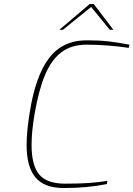

<svg xmlns="http://www.w3.org/2000/svg" viewBox="-20 -941 672 967"><path d="M114 -210Q114 -280 130 -376Q158 -556 226 -647Q294 -738 418 -738Q480 -738 527 -732.5Q574 -727 632 -716L628 -700Q519 -716 416 -716Q340 -716 289.5 -678Q239 -640 207 -564Q175 -488 154 -366Q139 -278 139 -211Q139 -107 178 -61.5Q217 -16 307 -16Q382 -16 429.5 -19.5Q477 -23 521 -30L518 -14Q420 6 302 6Q203 6 158.5 -47.5Q114 -101 114 -210ZM432 -921H452L551 -791H533L439 -906L297 -791H279Z"/></svg>

Font: Exo Thin
Style: Italic
Weight: 250
Italic angle: -9°
Designer: Natanael Gama
Foundry: Natanael Gama
Version: Version 1.500; ttfautohint (v1.6)